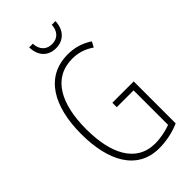

<svg xmlns="http://www.w3.org/2000/svg" viewBox="-275 -984 1074 1074"><g transform="rotate(-45 262.5 -447.0)"><path d="M398 -904H369C367 -857 340 -826 294 -826C249 -826 221 -856 219 -904H190C192 -831 235 -794 293 -794C355 -794 396 -837 398 -904ZM300 -356V-321H433V-48C398 -35 353 -25 309 -25C157 -25 92 -164 92 -355C92 -554 162 -689 316 -689C357 -689 400 -679 445 -648L462 -680C413 -712 366 -724 315 -724C138 -724 53 -574 53 -355C53 -144 131 10 307 10C358 10 418 -1 469 -24V-356Z"/></g></svg>

Font: Noto Sans Georgian ExtraCondensed ExtraLight
Style: Regular
Weight: 200
Width: 2
Designer: Monotype Design Team, Akaki Razmadze
Foundry: Google LLC
Version: Version 2.005